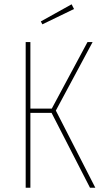

<svg xmlns="http://www.w3.org/2000/svg" viewBox="-20 -878 495 898"><path d="M314.9 -857.9 326.2 -835.9 178.2 -764.2 170.9 -777.8ZM413.1 -681.2 241.2 -360.8 425.8 0H400.9L221.2 -350.1H122.1V0H100.1V-681.2H122.1V-370.1H222.2L389.2 -681.2Z"/></svg>

Font: Fira Sans Compressed Thin
Style: Regular
Weight: 100
Width: 1
Designer: Carrois Corporate & Edenspiekermann AG
Foundry: Carrois Corporate GbR & Edenspiekermann AG
Version: Version 4.203;PS 004.203;hotconv 1.0.88;makeotf.lib2.5.64775